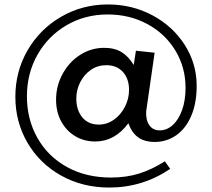

<svg xmlns="http://www.w3.org/2000/svg" viewBox="-20 -738 953 863"><path d="M458 -445Q505 -445 532.5 -414.5Q560 -384 560 -334Q560 -294 541.5 -258Q523 -222 492 -200Q461 -178 424 -178Q377 -178 350 -210.5Q323 -243 323 -295Q323 -334 340.5 -368.5Q358 -403 388.5 -424Q419 -445 458 -445ZM479 60Q366 60 280.5 12.5Q195 -35 148 -118.5Q101 -202 101 -305Q101 -408 148.5 -492Q196 -576 279 -624.5Q362 -673 464 -673Q563 -673 643 -629.5Q723 -586 768.5 -510.5Q814 -435 814 -343Q814 -287 798.5 -243.5Q783 -200 756.5 -176Q730 -152 698 -152Q667 -152 651 -175.5Q635 -199 637 -237L675 -501L591 -510L581 -446Q559 -483 527.5 -503Q496 -523 448 -523Q390 -523 340.5 -491.5Q291 -460 261.5 -406Q232 -352 232 -290Q232 -235 255 -192.5Q278 -150 318 -126Q358 -102 408 -102Q496 -102 557 -184Q572 -142 600.5 -121Q629 -100 676 -100Q729 -100 772 -130Q815 -160 839.5 -217Q864 -274 864 -352Q864 -452 810.5 -536Q757 -620 665.5 -669Q574 -718 465 -718Q350 -718 254.5 -662.5Q159 -607 104 -512Q49 -417 49 -303Q49 -190 103.5 -96.5Q158 -3 254.5 51Q351 105 471 105Q621 105 745 21L721 -13Q663 24 605.5 42Q548 60 479 60Z"/></svg>

Font: Geom
Style: Regular
Weight: 400
Version: Version 1.102